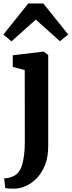

<svg xmlns="http://www.w3.org/2000/svg" viewBox="-33 -874 424 1137"><path d="M42.5 -478V-546.5L223.5 -568.5H225.5L252.5 -549V-8.5Q252.5 53.5 234.8 100Q217 146.5 188 177.8Q159 209 125 225.2Q91 241.5 58.5 243Q51.5 243.5 38.8 243.2Q26 243 14 242Q2 241 -2 239L-8.5 182Q-2 182.5 12.5 180.2Q27 178 43 171Q83 154.5 98.5 100.5Q114 46.5 114 -37.5L113.5 -459ZM134.5 -853.5H223.5L371 -669.5L322 -630L179 -758L35 -629L-13 -669.5Z"/></svg>

Font: Merriweather
Style: Bold
Weight: 700
Designer: Eben Sorkin
Foundry: Eben Sorkin
Version: Version 2.100; ttfautohint (v1.7.19-72a1) -l 8 -r 50 -G 200 